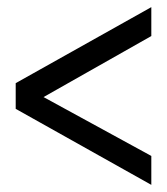

<svg xmlns="http://www.w3.org/2000/svg" viewBox="-20 -580 467 538"><path d="M404 -143V-62L24 -275V-347L404 -560V-479L102 -308Z"/></svg>

Font: Gamestation Display
Style: Regular
Weight: 400
Designer: Jonas Hecksher
Foundry: Jonas Hecksher, Playtypeª, e-types AS
Version: Version 1.003